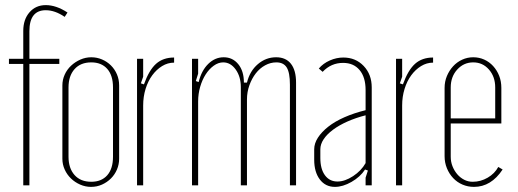

<svg xmlns="http://www.w3.org/2000/svg" viewBox="-20 -725 2026 751"><path d="M71 -495V-604Q71 -649 95.5 -677Q120 -705 159 -705Q200 -705 244 -676L233 -659Q195 -685 159 -685Q95 -685 95 -603V-495H212V-475H95V0H71V-475H15V-495Z M337 -501Q359 -501 379 -492.5Q399 -484 414 -469Q429 -454 437.5 -434Q446 -414 446 -391V-104Q446 -82 437.5 -62Q429 -42 414 -27Q399 -12 379 -3Q359 6 336 6Q314 6 293.5 -3Q273 -12 257.5 -27Q242 -42 233 -62Q224 -82 224 -104V-391Q224 -413 233 -433Q242 -453 258 -468Q274 -483 294.5 -492Q315 -501 337 -501ZM337 -481Q295 -481 271.5 -454.5Q248 -428 248 -383V-112Q248 -67 271.5 -40.5Q295 -14 337 -14Q377 -14 399.5 -39.5Q422 -65 422 -112V-383Q422 -430 399.5 -455.5Q377 -481 337 -481Z M540 -495V-425L531 -399L543 -395Q563 -451 590.5 -475.5Q618 -500 661 -500V-480Q636 -480 614 -466.5Q592 -453 575.5 -430.5Q559 -408 549.5 -377.5Q540 -347 540 -312V0H516V-495Z M946 -402Q957 -447 988.5 -474Q1020 -501 1060 -501Q1098 -501 1118 -475.5Q1138 -450 1138 -402V0H1114V-394Q1114 -441 1101.5 -461Q1089 -481 1061 -481Q1038 -481 1017 -469.5Q996 -458 980.5 -438Q965 -418 955.5 -391.5Q946 -365 946 -336V0H922V-384Q922 -425 902 -453Q882 -481 853 -481Q834 -481 816 -468Q798 -455 784.5 -434Q771 -413 763 -385.5Q755 -358 755 -328V0H731V-495H755V-437L746 -408L757 -404Q768 -449 794.5 -475Q821 -501 855 -501Q890 -501 912 -474Q934 -447 934 -402Z M1209 -141Q1209 -164 1223.5 -186.5Q1238 -209 1264 -229.5Q1290 -250 1327.5 -266.5Q1365 -283 1410 -294V-373Q1410 -423 1386.5 -451Q1363 -479 1322 -479Q1275 -479 1242 -444L1227 -457Q1244 -477 1270 -488.5Q1296 -500 1323 -500Q1371 -500 1402.5 -467Q1434 -434 1434 -383V0H1410V-30L1419 -58L1408 -62Q1389 -33 1355 -13.5Q1321 6 1290 6Q1253 6 1231 -23Q1209 -52 1209 -100ZM1300 -15Q1329 -15 1361 -36Q1393 -57 1410 -87V-274Q1371 -264 1338.5 -249.5Q1306 -235 1282.5 -217.5Q1259 -200 1246 -180.5Q1233 -161 1233 -141V-107Q1233 -64 1251 -39.5Q1269 -15 1300 -15Z M1553 -495V-425L1544 -399L1556 -395Q1576 -451 1603.5 -475.5Q1631 -500 1674 -500V-480Q1649 -480 1627 -466.5Q1605 -453 1588.5 -430.5Q1572 -408 1562.5 -377.5Q1553 -347 1553 -312V0H1529V-495Z M1719 -381Q1719 -406 1728 -427.5Q1737 -449 1752 -465.5Q1767 -482 1787.5 -491.5Q1808 -501 1831 -501Q1854 -501 1874 -492Q1894 -483 1909 -466.5Q1924 -450 1932.5 -428.5Q1941 -407 1941 -381V-242H1743V-112Q1743 -92 1750 -74.5Q1757 -57 1768.5 -43.5Q1780 -30 1795.5 -22Q1811 -14 1829 -14Q1860 -14 1887.5 -30Q1915 -46 1929 -72L1946 -62Q1901 6 1834 6Q1810 6 1789 -3Q1768 -12 1752.5 -28.5Q1737 -45 1728 -67Q1719 -89 1719 -114ZM1917 -262V-383Q1917 -425 1892.5 -453Q1868 -481 1831 -481Q1794 -481 1768.5 -453Q1743 -425 1743 -383V-262Z"/></svg>

Font: Moniqa Thin Paragraph
Style: Regular
Weight: 100
Designer: Rajesh Rajput
Foundry: Rajesh Rajput
Version: Version 1.000